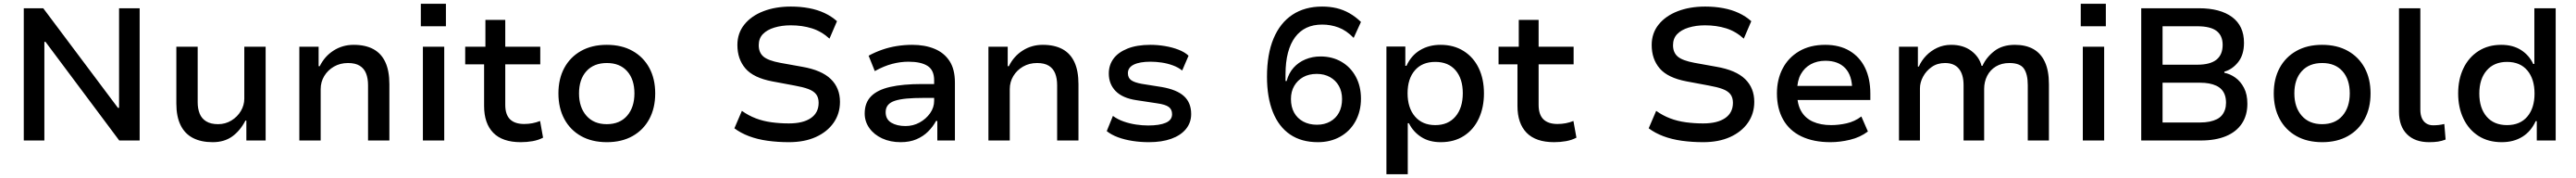

<svg xmlns="http://www.w3.org/2000/svg" viewBox="-20 -749 13762 949"><path d="M107 0V-705H211L610 -174H616V-705H726V0H617L223 -526H217V0Z M1116 9Q1054 9 1010.5 -13.5Q967 -36 944.5 -82Q922 -128 922 -197V-500H1036V-203Q1036 -170 1046.5 -143.5Q1057 -117 1081.5 -102Q1106 -87 1145 -87Q1184 -87 1216 -106.5Q1248 -126 1266.5 -157Q1285 -188 1285 -223V-500H1399V0H1296V-106H1291Q1263 -52 1220.5 -21.5Q1178 9 1116 9Z M1579 0V-500H1682V-396H1688Q1714 -449 1762 -479.5Q1810 -510 1869 -510Q1932 -510 1974.5 -487Q2017 -464 2038.5 -417.5Q2060 -371 2060 -300V0H1946V-295Q1946 -331 1935.5 -357.5Q1925 -384 1901.5 -398.5Q1878 -413 1839 -413Q1797 -413 1764 -394Q1731 -375 1712 -343.5Q1693 -312 1693 -274V0Z M2228 -609V-729H2362V-609ZM2239 0V-500H2353V0Z M2762 9Q2664 9 2615 -41Q2566 -91 2566 -184V-406H2465V-500H2573V-643H2679V-500H2866V-406H2679V-190Q2679 -138 2704.5 -113Q2730 -88 2780 -88Q2803 -88 2824 -92Q2845 -96 2865 -104L2881 -15Q2856 -2 2825.5 3.5Q2795 9 2762 9Z M3222 9Q3142 9 3084 -23.5Q3026 -56 2994.5 -114.5Q2963 -173 2963 -251Q2963 -329 2994.5 -387Q3026 -445 3084 -477.5Q3142 -510 3221 -510Q3301 -510 3359 -477.5Q3417 -445 3448.5 -387Q3480 -329 3480 -251Q3480 -173 3448.5 -114.5Q3417 -56 3359 -23.5Q3301 9 3222 9ZM3221 -87Q3291 -87 3330 -132Q3369 -177 3369 -251Q3369 -326 3330 -369.5Q3291 -413 3222 -413Q3152 -413 3112.5 -369.5Q3073 -326 3073 -251Q3073 -177 3112.5 -132Q3152 -87 3221 -87Z M4194 9Q4135 9 4080.5 1.5Q4026 -6 3981 -23Q3936 -40 3903 -65L3943 -158Q3978 -133 4017.5 -118Q4057 -103 4102 -97Q4147 -91 4194 -91Q4270 -91 4311.5 -119.5Q4353 -148 4353 -201Q4353 -229 4339.5 -246.5Q4326 -264 4297.5 -274.5Q4269 -285 4224 -293L4106 -315Q4005 -334 3962 -384Q3919 -434 3919 -509Q3919 -572 3956 -618Q3993 -664 4057.5 -689Q4122 -714 4205 -714Q4256 -714 4301.5 -705.5Q4347 -697 4384.5 -679.5Q4422 -662 4451 -636L4411 -543Q4368 -582 4316.5 -598Q4265 -614 4204 -614Q4156 -614 4116.5 -602Q4077 -590 4055 -567Q4033 -544 4033 -508Q4033 -469 4058 -447.5Q4083 -426 4148 -414L4265 -393Q4369 -375 4418 -327.5Q4467 -280 4467 -206Q4467 -143 4433 -94.5Q4399 -46 4338 -18.5Q4277 9 4194 9Z M4791 9Q4736 9 4692.5 -11Q4649 -31 4624 -66Q4599 -101 4599 -144Q4599 -201 4633 -235.5Q4667 -270 4735 -285.5Q4803 -301 4906 -301H4987V-227H4913Q4861 -227 4823.5 -223.5Q4786 -220 4761 -212Q4736 -204 4723.5 -189Q4711 -174 4711 -151Q4711 -113 4741 -95Q4771 -77 4817 -77Q4858 -77 4892.5 -96Q4927 -115 4948.5 -145.5Q4970 -176 4970 -211V-321Q4970 -375 4935 -397.5Q4900 -420 4833 -420Q4790 -420 4746 -408.5Q4702 -397 4653 -370L4620 -452Q4655 -471 4692.5 -484Q4730 -497 4770.5 -503.5Q4811 -510 4853 -510Q4920 -510 4971.5 -489Q5023 -468 5052 -424Q5081 -380 5081 -309V0H4987V-104H4980Q4964 -74 4938 -48Q4912 -22 4875.5 -6.5Q4839 9 4791 9Z M5260 0V-500H5363V-396H5369Q5395 -449 5443 -479.5Q5491 -510 5550 -510Q5613 -510 5655.5 -487Q5698 -464 5719.5 -417.5Q5741 -371 5741 -300V0H5627V-295Q5627 -331 5616.5 -357.5Q5606 -384 5582.5 -398.5Q5559 -413 5520 -413Q5478 -413 5445 -394Q5412 -375 5393 -343.5Q5374 -312 5374 -274V0Z M6117 9Q6073 9 6030.5 2.5Q5988 -4 5952.5 -17Q5917 -30 5892 -50L5925 -131Q5951 -112 5983 -101Q6015 -90 6048.5 -85Q6082 -80 6113 -80Q6174 -80 6207.5 -94.5Q6241 -109 6241 -140Q6241 -166 6223 -179Q6205 -192 6162 -198L6050 -215Q5976 -226 5939.5 -263.5Q5903 -301 5903 -357Q5903 -402 5928 -436Q5953 -470 6003 -490Q6053 -510 6126 -510Q6163 -510 6202.5 -503.5Q6242 -497 6275.5 -484Q6309 -471 6329 -452L6295 -373Q6274 -390 6245 -400.5Q6216 -411 6185.5 -415.5Q6155 -420 6126 -420Q6068 -420 6036.5 -404.5Q6005 -389 6005 -359Q6005 -334 6022.5 -321.5Q6040 -309 6079 -302L6186 -285Q6267 -271 6305 -236Q6343 -201 6343 -141Q6343 -95 6315 -61Q6287 -27 6236.5 -9Q6186 9 6117 9Z M7020 9Q6932 9 6871.5 -32Q6811 -73 6779.5 -151.5Q6748 -230 6748 -340Q6748 -460 6783 -543.5Q6818 -627 6884 -670.5Q6950 -714 7043 -714Q7084 -714 7120 -705.5Q7156 -697 7188.5 -678.5Q7221 -660 7250 -632L7211 -547Q7172 -587 7130 -602.5Q7088 -618 7043 -618Q6995 -618 6959 -601Q6923 -584 6898 -550.5Q6873 -517 6860 -467.5Q6847 -418 6847 -353V-317H6853Q6864 -359 6890 -388Q6916 -417 6953.5 -432.5Q6991 -448 7034 -448Q7097 -448 7146 -419.5Q7195 -391 7222.5 -340Q7250 -289 7250 -223Q7250 -156 7221 -103Q7192 -50 7139.5 -20.5Q7087 9 7020 9ZM7015 -84Q7055 -84 7085.5 -101Q7116 -118 7132.5 -148.5Q7149 -179 7149 -221Q7149 -261 7132 -291Q7115 -321 7084.5 -338Q7054 -355 7014 -355Q6972 -355 6941.5 -338Q6911 -321 6893.5 -291Q6876 -261 6876 -221Q6876 -179 6893 -148.5Q6910 -118 6941.5 -101Q6973 -84 7015 -84Z M7386 180V-501H7487V-398H7493Q7518 -453 7565.5 -481.5Q7613 -510 7675 -510Q7746 -510 7798.5 -477Q7851 -444 7879 -386Q7907 -328 7907 -251Q7907 -176 7879.5 -117Q7852 -58 7800 -24.5Q7748 9 7676 9Q7615 9 7572 -18.5Q7529 -46 7506 -92H7500V180ZM7647 -82Q7716 -82 7755 -128Q7794 -174 7794 -252Q7794 -329 7755.5 -374Q7717 -419 7647 -419Q7577 -419 7538 -374Q7499 -329 7499 -252Q7499 -174 7538.5 -128Q7578 -82 7647 -82Z M8282 9Q8184 9 8135 -41Q8086 -91 8086 -184V-406H7985V-500H8093V-643H8199V-500H8386V-406H8199V-190Q8199 -138 8224.5 -113Q8250 -88 8300 -88Q8323 -88 8344 -92Q8365 -96 8385 -104L8401 -15Q8376 -2 8345.5 3.5Q8315 9 8282 9Z M9078 9Q9019 9 8964.5 1.5Q8910 -6 8865 -23Q8820 -40 8787 -65L8827 -158Q8862 -133 8901.5 -118Q8941 -103 8986 -97Q9031 -91 9078 -91Q9154 -91 9195.5 -119.5Q9237 -148 9237 -201Q9237 -229 9223.5 -246.5Q9210 -264 9181.5 -274.5Q9153 -285 9108 -293L8990 -315Q8889 -334 8846 -384Q8803 -434 8803 -509Q8803 -572 8840 -618Q8877 -664 8941.5 -689Q9006 -714 9089 -714Q9140 -714 9185.5 -705.5Q9231 -697 9268.5 -679.5Q9306 -662 9335 -636L9295 -543Q9252 -582 9200.5 -598Q9149 -614 9088 -614Q9040 -614 9000.5 -602Q8961 -590 8939 -567Q8917 -544 8917 -508Q8917 -469 8942 -447.5Q8967 -426 9032 -414L9149 -393Q9253 -375 9302 -327.5Q9351 -280 9351 -206Q9351 -143 9317 -94.5Q9283 -46 9222 -18.5Q9161 9 9078 9Z M9758 9Q9668 9 9603.5 -21.5Q9539 -52 9505.5 -111Q9472 -170 9472 -251Q9472 -325 9502.5 -383.5Q9533 -442 9591 -476Q9649 -510 9730 -510Q9806 -510 9860 -478Q9914 -446 9942.5 -388Q9971 -330 9971 -249V-216H9559V-291H9892L9874 -270Q9874 -347 9836.5 -386Q9799 -425 9731 -425Q9687 -425 9653 -406.5Q9619 -388 9599.5 -353Q9580 -318 9580 -266V-252Q9580 -194 9601.5 -156.5Q9623 -119 9664 -100.5Q9705 -82 9762 -82Q9802 -82 9844.5 -91.5Q9887 -101 9923 -128L9958 -48Q9917 -17 9863 -4Q9809 9 9758 9Z M10124 0V-500H10225V-394H10230Q10244 -426 10269 -452Q10294 -478 10328 -494Q10362 -510 10403 -510Q10467 -510 10510 -478Q10553 -446 10565 -398H10570Q10590 -443 10633 -476.5Q10676 -510 10743 -510Q10801 -510 10841.5 -487.5Q10882 -465 10903.5 -418.5Q10925 -372 10925 -300V0H10812V-295Q10812 -353 10791.5 -383Q10771 -413 10714 -413Q10672 -413 10641.5 -394.5Q10611 -376 10595 -344.5Q10579 -313 10579 -275V0H10469V-295Q10469 -352 10444 -382.5Q10419 -413 10370 -413Q10329 -413 10299 -392Q10269 -371 10252.5 -340Q10236 -309 10236 -278V0Z M11095 -609V-729H11229V-609ZM11106 0V-500H11220V0Z M11418 0V-705H11726Q11840 -705 11903.5 -658Q11967 -611 11967 -521Q11967 -457 11936 -418Q11905 -379 11862 -367V-361Q11893 -355 11921 -335Q11949 -315 11967 -280.5Q11985 -246 11985 -196Q11985 -134 11955.5 -90Q11926 -46 11870.5 -23Q11815 0 11736 0ZM11532 -96H11733Q11761 -96 11783 -100.5Q11805 -105 11822 -113.5Q11839 -122 11849.5 -135Q11860 -148 11865.5 -164.5Q11871 -181 11871 -201Q11871 -224 11865 -241.5Q11859 -259 11847.5 -271.5Q11836 -284 11819 -292Q11802 -300 11780.5 -304Q11759 -308 11733 -308H11532ZM11532 -404H11717Q11786 -404 11819.5 -430.5Q11853 -457 11853 -510Q11853 -559 11820.5 -584Q11788 -609 11717 -609H11532Z M12385 9Q12305 9 12247 -23.5Q12189 -56 12157.5 -114.5Q12126 -173 12126 -251Q12126 -329 12157.5 -387Q12189 -445 12247 -477.5Q12305 -510 12384 -510Q12464 -510 12522 -477.5Q12580 -445 12611.5 -387Q12643 -329 12643 -251Q12643 -173 12611.5 -114.5Q12580 -56 12522 -23.5Q12464 9 12385 9ZM12384 -87Q12454 -87 12493 -132Q12532 -177 12532 -251Q12532 -326 12493 -369.5Q12454 -413 12385 -413Q12315 -413 12275.5 -369.5Q12236 -326 12236 -251Q12236 -177 12275.5 -132Q12315 -87 12384 -87Z M12956 9Q12880 9 12837.5 -33.5Q12795 -76 12795 -153V-705H12909V-164Q12909 -138 12917 -119.5Q12925 -101 12940.5 -91Q12956 -81 12977 -81Q12992 -81 13006.5 -82.5Q13021 -84 13037 -88L13044 -5Q13023 3 13003 6Q12983 9 12956 9Z M13344 9Q13272 9 13220 -24Q13168 -57 13139.5 -116Q13111 -175 13111 -251Q13111 -326 13139 -384.5Q13167 -443 13219 -476.5Q13271 -510 13341 -510Q13403 -510 13446.5 -482.5Q13490 -455 13512 -408H13518V-705H13632V0H13531V-103H13525Q13500 -48 13453.5 -19.5Q13407 9 13344 9ZM13372 -82Q13442 -82 13480.5 -127.5Q13519 -173 13519 -250Q13519 -328 13480.5 -373.5Q13442 -419 13372 -419Q13303 -419 13263.5 -373.5Q13224 -328 13224 -250Q13224 -173 13263 -127.5Q13302 -82 13372 -82Z"/></svg>

Font: Nunito Sans 6pt SemiBold
Style: Regular
Weight: 600
Version: Version 3.101;gftools[0.9.27]